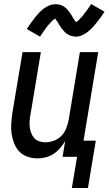

<svg xmlns="http://www.w3.org/2000/svg" viewBox="-20 -779 540 954"><path d="M337 155 363 0H291L304 -79Q294 -61 279.5 -44Q265 -27 247 -15Q229 -3 208 2.5Q187 8 167 8Q141 8 116.5 -0.5Q92 -9 75.5 -26.5Q59 -44 50 -67.5Q41 -91 37.5 -116Q34 -141 36 -167.5Q38 -194 42 -221L92 -520H183L131 -207Q128 -192 127 -176.5Q126 -161 128 -146Q130 -131 135.5 -117Q141 -103 150.5 -92.5Q160 -82 175 -77Q190 -72 205 -72Q226 -72 247 -79.5Q268 -87 284 -103Q300 -119 308.5 -140Q317 -161 321 -182L377 -520H468L395 -80H456L417 155ZM179 -597 113 -635Q124 -652 135 -667Q146 -682 155.5 -694Q165 -706 174.5 -716Q184 -726 197 -736Q210 -746 225 -752Q240 -758 255 -758Q260 -758 265 -757.5Q270 -757 275 -756Q280 -755 284 -753.5Q288 -752 292 -749.5Q296 -747 300 -744.5Q304 -742 307.5 -739Q311 -736 313.5 -732.5Q316 -729 319.5 -725.5Q323 -722 325.5 -718Q328 -714 330.5 -710.5Q333 -707 335.5 -703.5Q338 -700 339.5 -696.5Q341 -693 344.5 -687.5Q348 -682 350.5 -678.5Q353 -675 356 -671.5Q359 -668 359 -667H355L359 -670Q363 -672 366 -674.5Q369 -677 372 -680Q375 -683 376.5 -685Q378 -687 380 -689Q382 -691 384 -693Q386 -695 388.5 -697.5Q391 -700 392.5 -702.5Q394 -705 396.5 -708Q399 -711 401 -714Q403 -717 406 -720.5Q409 -724 411.5 -727.5Q414 -731 416.5 -734.5Q419 -738 421.5 -742Q424 -746 427.5 -750.5Q431 -755 433 -759L499 -721Q488 -703 477 -688.5Q466 -674 456.5 -662Q447 -650 437.5 -640Q428 -630 415 -620Q402 -610 387 -603.5Q372 -597 357 -597Q352 -597 347 -598Q342 -599 337 -600Q332 -601 328 -602.5Q324 -604 320 -606.5Q316 -609 312 -611.5Q308 -614 304.5 -617Q301 -620 298.5 -623.5Q296 -627 292.5 -630.5Q289 -634 286.5 -637.5Q284 -641 281.5 -645Q279 -649 276.5 -652.5Q274 -656 272 -659.5Q270 -663 267 -668Q264 -673 261 -677Q258 -681 255.5 -684.5Q253 -688 253 -689H257Q257 -688 253 -686Q249 -684 246 -681.5Q243 -679 240 -676Q237 -673 235 -671Q233 -669 231.5 -667Q230 -665 228 -663Q226 -661 223.5 -658.5Q221 -656 219 -653.5Q217 -651 214.5 -648Q212 -645 210 -642Q208 -639 205.5 -635.5Q203 -632 200.5 -628.5Q198 -625 195.5 -621.5Q193 -618 190.5 -614Q188 -610 184.5 -605.5Q181 -601 179 -597Z"/></svg>

Font: Iosevka Term Curly Medium
Style: Italic
Weight: 500
Italic angle: -9°
Designer: Belleve Invis
Foundry: Belleve Invis
Version: Version 32.3.0